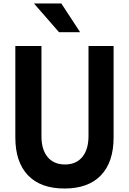

<svg xmlns="http://www.w3.org/2000/svg" viewBox="-20 -1064 740 1102"><path d="M68 -800H218V-281Q218 -205 253.5 -162.5Q289 -120 353 -120Q417 -120 452.5 -163Q488 -206 488 -284V-800H632V-275Q632 -134 559.5 -58Q487 18 350 18Q213 18 140.5 -58Q68 -134 68 -275ZM440 -879H319L175 -1044H332Z"/></svg>

Font: Martian Mono SemiExpanded SemiBold
Style: Regular
Weight: 600
Monospace: yes
Version: Version 0.930